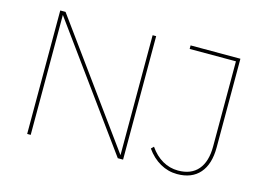

<svg xmlns="http://www.w3.org/2000/svg" viewBox="-94 -874 1445 1050"><g transform="rotate(15 629.0 -349.5)"><path d="M128 -699H158L656 -13L651 -11V-699H671V0H641L143 -686L148 -688V0H128ZM1148 -197Q1148 -102 1103.5 -51Q1059 0 976 0Q925 0 880 -25.5Q835 -51 802 -98L816 -112Q847 -67 888 -43.5Q929 -20 976 -20Q1050 -20 1089 -65.5Q1128 -111 1128 -197V-679H866V-699H1148Z"/></g></svg>

Font: Alexandria Thin
Style: Regular
Weight: 250
Designer: Mohamed Gaber
Foundry: Kief Type Foundry
Version: Version 5.100